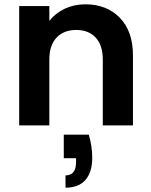

<svg xmlns="http://www.w3.org/2000/svg" viewBox="-20 -582 701 891"><path d="M376 -562Q475 -562 536 -499.5Q597 -437 597 -325V0H457V-306Q457 -372 424 -407.5Q391 -443 334 -443Q276 -443 242.5 -407.5Q209 -372 209 -306V0H69V-554H209V-485Q237 -521 280.5 -541.5Q324 -562 376 -562ZM392 43Q408 96 408 151Q408 217 376.5 253Q345 289 284 289V232Q333 232 333 170V152H276V43Z"/></svg>

Font: Fz Poppins SemBd
Style: Regular
Weight: 600
Designer: Ninad Kale (Devanagari), Jonny Pinhorn (Latin)
Foundry: Indian Type Foundry
Version: Vit hóa bi Vntype.Com & FontZin.Com